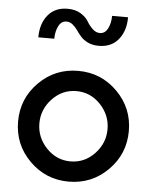

<svg xmlns="http://www.w3.org/2000/svg" viewBox="-56 -841 711 898"><g transform="rotate(5 300.0 -392.5)"><path d="M385 -695Q409 -695 422 -720.5Q435 -746 435 -780H510Q510 -716 477 -675.5Q444 -635 385 -635Q355 -635 333.5 -645.5Q312 -656 299.5 -670.5Q287 -685 277 -699.5Q267 -714 254 -724.5Q241 -735 225 -735Q201 -735 188 -709.5Q175 -684 175 -650H100Q100 -714 133 -754.5Q166 -795 225 -795Q262 -795 287 -779.5Q312 -764 323 -745Q334 -726 350 -710.5Q366 -695 385 -695ZM187 -365.5Q140 -316 140 -250Q140 -184 187 -134.5Q234 -85 300 -85Q366 -85 413 -134.5Q460 -184 460 -250Q460 -316 413 -365.5Q366 -415 300 -415Q234 -415 187 -365.5ZM484 -434Q560 -358 560 -250Q560 -142 484 -66Q408 10 300 10Q192 10 116 -66Q40 -142 40 -250Q40 -358 116 -434Q192 -510 300 -510Q408 -510 484 -434Z"/></g></svg>

Font: Laverick
Style: Regular
Weight: 400
Designer: Daniel Pimley
Foundry: Daniel Pimley
Version: Version 1.000;PS 001.001;hotconv 1.0.56